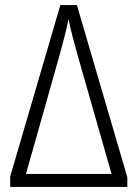

<svg xmlns="http://www.w3.org/2000/svg" viewBox="-20 -734 540 754"><path d="M20 0V-41L217 -714H282L480 -38V0ZM82 -51H418L286 -513Q276 -548 265.5 -588.5Q255 -629 249 -659Q243 -627 232.5 -587Q222 -547 213 -514Z"/></svg>

Font: Noto Sans Mono ExtraCondensed Light
Style: Regular
Weight: 300
Width: 2
Designer: Monotype Design Team
Foundry: Monotype Imaging Inc.
Version: Version 2.014; ttfautohint (v1.8.4.7-5d5b)